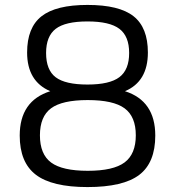

<svg xmlns="http://www.w3.org/2000/svg" viewBox="-20 -740 710 779"><path d="M184 -370Q90 -410 90 -527Q90 -628 148.5 -674Q207 -720 335 -720Q464 -720 522 -674Q580 -628 580 -527Q580 -409 487 -370Q610 -331 610 -190Q610 -80 545 -30.5Q480 19 335 19Q191 19 125.5 -31Q60 -81 60 -190Q60 -331 184 -370ZM336 -47Q440 -47 485.5 -81Q531 -115 531 -191Q531 -267 485.5 -300.5Q440 -334 336 -334Q232 -334 187 -300.5Q142 -267 142 -191Q142 -114 187.5 -80.5Q233 -47 336 -47ZM167 -525Q167 -456 206 -426.5Q245 -397 335 -397Q425 -397 464.5 -427Q504 -457 504 -525Q504 -593 464.5 -623Q425 -653 335 -653Q245 -653 206 -623Q167 -593 167 -525Z"/></svg>

Font: Fivo Sans
Style: Regular
Weight: 400
Designer: Alexander Slobzheninov
Foundry: Alexander Slobzheninov
Version: 1.0